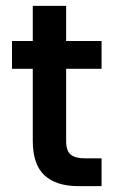

<svg xmlns="http://www.w3.org/2000/svg" viewBox="-20 -636 403 656"><path d="M248 0Q172 0 132 -37Q92 -74 92 -155V-401H21V-496H92V-616H206V-496H327V-401H206V-154Q206 -120 222 -107.5Q238 -95 270 -95H327V0Z"/></svg>

Font: Rethink Sans SemiBold
Style: Regular
Weight: 600
Designer: The Rethink Sans project authors (Hans Thiessen). DM Sans designed by Colophon Foundry.
Foundry: Rethink Communications LLC
Version: Version 1.001